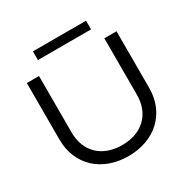

<svg xmlns="http://www.w3.org/2000/svg" viewBox="-202 -1092 1256 1283"><g transform="rotate(-30 426.5 -450.0)"><path d="M175 -750H81V-313C81 -119 221 13 427 13C633 13 773 -119 773 -313V-750H679V-315C679 -167 582 -72 427 -72C272 -72 175 -167 175 -315ZM632 -846V-913H222V-846Z"/></g></svg>

Font: Bounded Light
Style: Regular
Weight: 300
Designer: Vlad Churkin
Version: Version 3.0